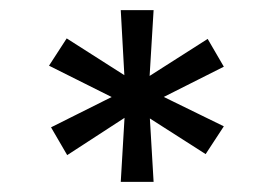

<svg xmlns="http://www.w3.org/2000/svg" viewBox="-20 -720 541 380"><path d="M219 -360 227 -496 233 -491 113 -413 81 -468 223 -539 215 -521 77 -590 112 -644 239 -563 227 -555 219 -700H284L275 -551L264 -562L391 -643L423 -588L286 -519L284 -538L423 -470L387 -415L265 -493L276 -496L284 -360Z"/></svg>

Font: Lexend Exa Light
Style: Regular
Weight: 300
Designer: Bonnie Shaver-Troup, Thomas Jockin
Foundry: Lexend
Version: Version 1.007